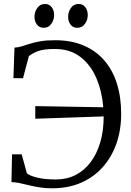

<svg xmlns="http://www.w3.org/2000/svg" viewBox="-20 -958 676 988"><path d="M248.5 11Q215.5 11 186 6.5Q156.5 2 130 -4.5Q103.5 -11 80.8 -15.8Q58 -20.5 39 -21L42 -164H91.5L118.5 -66Q132 -54 171 -44.2Q210 -34.5 267.5 -34.5Q323 -34.5 368.2 -57.2Q413.5 -80 446 -123Q478.5 -166 496 -225.8Q513.5 -285.5 513.5 -359L161.5 -347V-412L511.5 -406Q504.5 -489 475.5 -556.8Q446.5 -624.5 393.5 -665.2Q340.5 -706 261.5 -706Q207 -706 177.5 -695.5Q148 -685 128.5 -669L98.5 -555.5H49L54.5 -713Q74 -714 92.5 -719.8Q111 -725.5 133.5 -732.8Q156 -740 187.2 -745.5Q218.5 -751 263.5 -751Q345.5 -751 408.8 -724.5Q472 -698 515.5 -648.5Q559 -599 581.2 -529Q603.5 -459 603.5 -372Q603.5 -288.5 578.8 -218.5Q554 -148.5 507.8 -97Q461.5 -45.5 396 -17.2Q330.5 11 248.5 11ZM204 -815Q182.5 -815 170 -831.5Q157.5 -848 157.5 -872Q157.5 -896.5 171.8 -917Q186 -937.5 211 -937.5H212Q233.5 -937.5 246 -921Q258.5 -904.5 258.5 -880.5Q258.5 -856 244.2 -835.5Q230 -815 205 -815ZM377 -815Q355.5 -815 343 -831.5Q330.5 -848 330.5 -872Q330.5 -896.5 344.8 -917Q359 -937.5 384 -937.5H385Q406.5 -937.5 419 -921Q431.5 -904.5 431.5 -880.5Q431.5 -856 417.2 -835.5Q403 -815 378 -815Z"/></svg>

Font: Merriweather 36pt Light
Style: Regular
Weight: 300
Designer: Eben Sorkin
Foundry: Eben Sorkin
Version: Version 2.100